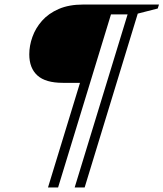

<svg xmlns="http://www.w3.org/2000/svg" viewBox="-20 -705 720 846"><path d="M236 121H191.5L438 -685H566.5L553 -641.5H469ZM353 121H309L555.5 -685H680.5L675 -667.5L587 -645ZM468.5 -685 363 -340H257Q180.5 -340 144.8 -372.5Q109 -405 109 -465.5Q109 -503.5 122.8 -542.2Q136.5 -581 165.2 -613.5Q194 -646 239 -665.5Q284 -685 346.5 -685Z"/></svg>

Font: Newsreader 36pt Medium
Style: Italic
Weight: 500
Italic angle: -17°
Designer: Hugues Gentile
Foundry: Production Type
Version: Version 1.003